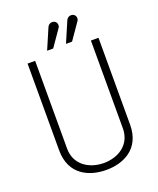

<svg xmlns="http://www.w3.org/2000/svg" viewBox="-159 -968 884 1071"><g transform="rotate(-20 283.0 -432.5)"><path d="M74 -701V-186C74 -39 186 7 285 7C384 7 495 -39 495 -186V-701H450V-180C450 -81 369 -34 285 -34C202 -34 119 -81 119 -180V-701ZM313 -731H349L417 -829C426 -842 422 -864 404 -870C388 -875 372 -868 365 -852ZM201 -731H237L305 -829C314 -842 310 -864 292 -870C276 -875 260 -868 253 -852Z"/></g></svg>

Font: Advent Pro
Style: Light
Weight: 300
Designer: Andreas Kalpakidis
Foundry: Andreas Kalpakidis
Version: Version 2.002 2007